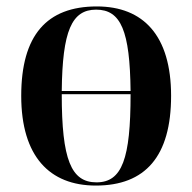

<svg xmlns="http://www.w3.org/2000/svg" viewBox="-20 -567 598 597"><path d="M278 10C432 10 512 -81 512 -269C512 -456 426 -547 281 -547C125 -547 46 -457 46 -269C46 -81 134 10 278 10ZM386 -284H172C174 -471 203 -537 279 -537C356 -537 384 -471 386 -284ZM280 0C201 0 172 -71 172 -274H386C386 -74 360 0 280 0Z"/></svg>

Font: Noto Serif Display SemiCondensed SemiBold
Style: Regular
Weight: 600
Width: 4
Designer: Monotype Design Team
Foundry: Monotype Imaging Inc.
Version: Version 2.009